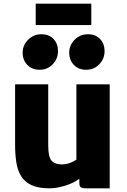

<svg xmlns="http://www.w3.org/2000/svg" viewBox="-20 -1015 688 1043"><path d="M249 8Q188 8 150.8 -9.5Q113.5 -27 94.2 -59Q75 -91 68.5 -134.2Q62 -177.5 62 -229V-557H242V-225Q242 -162 260.2 -142Q278.5 -122 316 -122Q341 -122 363.2 -131Q385.5 -140 395 -148V-557H576V8H445Q428 8 419.5 2.5Q411 -3 411 -21V-44Q381 -21 334.5 -6.5Q288 8 249 8ZM196 -636Q154 -636 128.5 -662.2Q103 -688.5 103 -729Q103 -769.5 133 -799.2Q163 -829 204 -829Q247 -829 271 -803.2Q295 -777.5 295 -737Q295 -696 266.5 -666Q238 -636 196 -636ZM448 -636Q407 -636 381.5 -662.2Q356 -688.5 356 -729Q356 -769.5 385.5 -799.2Q415 -829 457 -829Q499 -829 523.5 -803.2Q548 -777.5 548 -737Q548 -696 519.5 -666Q491 -636 448 -636ZM174 -879V-995H476V-879Z"/></svg>

Font: Merriweather Sans ExtraBold
Style: Regular
Weight: 800
Designer: Eben Sorkin
Foundry: Eben Sorkin
Version: Version 2.001; ttfautohint (v1.8.3)